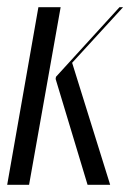

<svg xmlns="http://www.w3.org/2000/svg" viewBox="-34 -515 384 535"><path d="M73 -495 -14 0H47L135 -495ZM309 -495H299L122 -301L121 -295L210 0H273L167 -340Z"/></svg>

Font: Moniqa Ita Display
Style: Italic
Weight: 400
Italic angle: -10°
Designer: Rajesh Rajput
Foundry: Rajesh Rajput
Version: Version 1.000